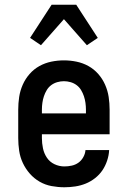

<svg xmlns="http://www.w3.org/2000/svg" viewBox="-20 -783 540 811"><path d="M252 8Q225 8 198 3Q171 -2 147.5 -15.5Q124 -29 106 -49.5Q88 -70 76.5 -94.5Q65 -119 61 -146Q57 -173 57 -200V-320Q57 -347 61 -373.5Q65 -400 76 -425Q87 -450 105 -470.5Q123 -491 146.5 -504Q170 -517 196.5 -522.5Q223 -528 250 -528Q277 -528 303.5 -522.5Q330 -517 353.5 -504Q377 -491 395 -470.5Q413 -450 424 -425Q435 -400 439 -373.5Q443 -347 443 -320V-216H157V-200Q157 -178 161.5 -156.5Q166 -135 178 -117Q190 -99 210 -89.5Q230 -80 252 -80Q268 -80 283.5 -83.5Q299 -87 311.5 -96Q324 -105 332 -119.5Q340 -134 341 -149H441Q440 -127 432.5 -104.5Q425 -82 412.5 -63.5Q400 -45 381.5 -30.5Q363 -16 342 -7.5Q321 1 298 4.5Q275 8 252 8ZM343 -304V-320Q343 -334 341 -348.5Q339 -363 334.5 -376.5Q330 -390 322.5 -402.5Q315 -415 303.5 -423.5Q292 -432 278 -436Q264 -440 250 -440Q236 -440 222 -436Q208 -432 196.5 -423.5Q185 -415 177.5 -402.5Q170 -390 165.5 -376.5Q161 -363 159 -348.5Q157 -334 157 -320V-304ZM153 -592 107 -623 198 -763H302L393 -623L347 -592L250 -702Z"/></svg>

Font: Iosevka Curly Slab Semibold
Style: Regular
Weight: 600
Monospace: yes
Designer: Belleve Invis
Foundry: Belleve Invis
Version: Version 22.1.2; ttfautohint (v1.8.4)